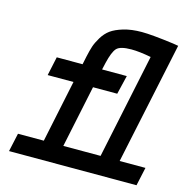

<svg xmlns="http://www.w3.org/2000/svg" viewBox="-96 -718 778 807"><g transform="rotate(15 293.0 -314.0)"><path d="M585.9 -611.3 473.6 -80.1H585.9L568.4 0H13.7L31.2 -80.1H143.6L200.2 -350.6H87.9L105.5 -432.6H217.8L225.6 -469.7Q231.4 -496.1 237.3 -514.2Q243.2 -532.2 257.3 -555.7Q271.5 -579.1 291 -593.3Q310.5 -607.4 344.7 -617.7Q378.9 -627.9 423.8 -627.9Q466.8 -627.9 562.5 -615.2Q564.5 -615.2 574.2 -613.3Q584 -611.3 585.9 -611.3ZM228.5 -80.1H390.6L486.3 -536.1Q435.5 -545.9 400.4 -545.9Q351.6 -545.9 336.4 -529.3Q321.3 -512.7 309.6 -462.9L302.7 -432.6H410.2L390.6 -350.6H285.2Z"/></g></svg>

Font: Thabit-Bold-Oblique
Style: Bold Oblique
Weight: 700
Designer: Regenerated by Nadim Shaikli
Foundry: MAK Alagha
Version: 0.01